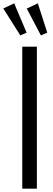

<svg xmlns="http://www.w3.org/2000/svg" viewBox="-59 -1142 319 1162"><path d="M75.7 0V-859.4H164.1V0ZM64 -927.7 -39.1 -1090.8 26.9 -1121.6 102.1 -944.3ZM188.5 -927.7 103 -1090.3 169.9 -1121.6 227.1 -944.3Z"/></svg>

Font: AntonioLight
Style: Regular
Weight: 300
Designer: Vernon Adams
Foundry: Vernon Adams
Version: Version 1.002